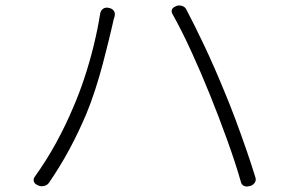

<svg xmlns="http://www.w3.org/2000/svg" viewBox="-20 -698 1040 692"><path d="M243 -309Q265 -359 284.5 -418Q304 -477 318.5 -537Q333 -597 341 -649Q343 -660 351 -666Q359 -672 370 -670L374 -669Q385 -667 390.5 -658.5Q396 -650 393 -639Q391 -632 389.5 -627Q388 -622 385 -607Q380 -586 371 -548.5Q362 -511 350 -466Q338 -421 323 -374.5Q308 -328 291 -287Q263 -221 230.5 -160.5Q198 -100 157 -40Q151 -31 140 -28Q129 -25 119 -29L115 -31Q105 -35 102 -44Q99 -53 106 -62Q149 -122 183.5 -185.5Q218 -249 243 -309ZM736 -358Q705 -435 670 -511.5Q635 -588 603 -645Q590 -666 615 -676L617 -677Q628 -680 638 -676Q648 -672 652 -663Q681 -608 716.5 -533Q752 -458 786 -375Q808 -323 829 -266.5Q850 -210 868.5 -156.5Q887 -103 900 -60Q904 -50 899 -41Q894 -32 883 -28L877 -27Q867 -24 858.5 -28.5Q850 -33 848 -43Q829 -110 798.5 -194.5Q768 -279 736 -358Z"/></svg>

Font: Chiron GoRound TC L
Style: Regular
Weight: 300
Designer: Ryoko NISHIZUKA 西塚涼子 (kana, bopomofo & ideographs); Paul D. Hunt (Latin, Greek & Cyrillic); Sandoll Communications 산돌커뮤니
Foundry: Adobe
Version: Version 1.000;hotconv 1.1.1;makeotfexe 2.6.0